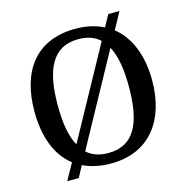

<svg xmlns="http://www.w3.org/2000/svg" viewBox="-115 -864 983 1012"><g transform="rotate(-15 377.0 -357.5)"><path d="M178 -50 128 40H191L224 -22C267 -1 318 10 377 10C584 10 698 -137 698 -358C698 -493 655 -600 576 -663L626 -755H565L530 -691C487 -713 436 -725 378 -725C161 -725 56 -580 56 -359C56 -222 96 -113 178 -50ZM495 -627 225 -135C195 -188 183 -263 183 -358C183 -554 236 -668 378 -668C427 -668 466 -654 495 -627ZM377 -47C328 -47 290 -60 260 -87L530 -580C559 -527 571 -452 571 -358C571 -162 520 -47 377 -47Z"/></g></svg>

Font: Noto Serif Devanagari Medium
Style: Regular
Weight: 500
Designer: Universal Thirst, Indian Type Foundry and the Monotype Design Team
Foundry: Monotype Imaging Inc.
Version: Version 2.004